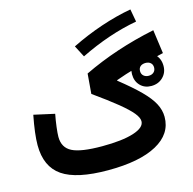

<svg xmlns="http://www.w3.org/2000/svg" viewBox="-121 -981 1108 1103"><g transform="rotate(-15 433.0 -429.5)"><path d="M753.4 -592.3Q796.4 -592.3 823.2 -566.2Q850.1 -540 850.1 -497.1Q850.1 -457 822.8 -430.2Q795.4 -403.3 753.4 -403.3Q713.4 -403.3 688 -429.4Q662.6 -455.6 662.6 -497.1Q662.6 -537.6 688.5 -564.9Q714.4 -592.3 753.4 -592.3ZM753.9 -540Q734.9 -540 723.4 -530.3Q711.9 -520.5 711.9 -502.4Q711.9 -484.4 723.9 -474.1Q735.8 -463.9 753.9 -463.9Q772.5 -463.9 783.9 -474.4Q795.4 -484.9 795.4 -502.4Q795.4 -520 783.9 -530Q772.5 -540 753.9 -540ZM750 -859.4 763.7 -783.7Q595.2 -752.9 422.9 -668L387.2 -736.8Q477.1 -781.2 569.8 -812.5Q662.6 -843.8 750 -859.4ZM54.7 -419.4 177.7 -392.1Q170.4 -355 165.8 -317.4Q161.1 -279.8 161.1 -258.8Q161.1 -194.8 212.9 -168.5Q264.6 -142.1 391.1 -142.1Q510.7 -142.1 578.1 -163.6Q645.5 -185.1 645.5 -223.1Q645.5 -244.1 622.1 -272.9Q598.6 -301.8 546.4 -344.5Q494.1 -387.2 407.7 -448.7L417.5 -567.4Q612.8 -661.6 846.2 -710L865.7 -568.8Q764.6 -545.9 695.6 -526.4Q626.5 -506.8 570.8 -486.3L571.3 -483.4Q647.5 -422.9 693.4 -377Q739.3 -331.1 759.8 -292Q780.3 -252.9 780.3 -212.9Q780.3 -111.3 678.2 -55.7Q576.2 0 389.2 0Q201.7 0 117.4 -57.9Q33.2 -115.7 33.2 -243.7Q33.2 -309.6 54.7 -419.4Z"/></g></svg>

Font: Estedad-FD Bold
Style: Regular
Weight: 700
Designer: Amin Abedi
Version: Version 7.3